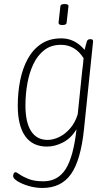

<svg xmlns="http://www.w3.org/2000/svg" viewBox="-20 -719 549 951"><path d="M190 212Q155 212 121.5 202Q88 192 66.5 178.5Q45 165 45 153Q45 147 48 140.5Q51 134 57 134Q62 134 77.5 145Q93 156 121.5 167.5Q150 179 195 179Q267 179 305.5 118Q344 57 359 -79Q332 -34 292 -13.5Q252 7 213 7Q141 7 104.5 -45Q68 -97 68 -196Q68 -261 80 -321Q92 -381 117.5 -427.5Q143 -474 184 -501.5Q225 -529 284 -529Q351 -529 399 -472Q402 -483 404.5 -493.5Q407 -504 410 -513Q413 -525 427 -525H429Q442 -525 441 -513L396 -79Q380 75 331.5 143.5Q283 212 190 212ZM216 -26Q243 -26 272.5 -40Q302 -54 327 -82.5Q352 -111 365 -153L387 -367Q389 -383 391 -399Q393 -415 394 -431Q352 -497 282 -497Q233 -497 199.5 -471Q166 -445 145.5 -402Q125 -359 115.5 -305.5Q106 -252 106 -197Q106 -113 134 -69.5Q162 -26 216 -26ZM289 -595Q269 -595 270 -607L279 -687Q279 -699 300 -699Q321 -699 319 -687L310 -607Q310 -595 289 -595Z"/></svg>

Font: Asap Semi Condensed Semi Condensed Thin
Style: Italic
Weight: 100
Width: 4
Italic angle: -6°
Designer: Pablo Cosgaya
Foundry: Omnibus-Type
Version: Version 3.001; ttfautohint (v1.8.4.7-5d5b)